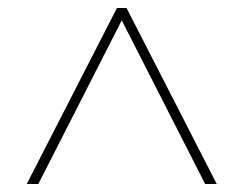

<svg xmlns="http://www.w3.org/2000/svg" viewBox="-20 -739 612 481"><path d="M47 -278H76L285 -688L494 -278H523L297 -719H273Z"/></svg>

Font: Noto Sans Telugu Thin
Style: Regular
Weight: 100
Designer: Jelle Bosma - Monotype Design Team
Foundry: Monotype Imaging Inc.
Version: Version 2.005